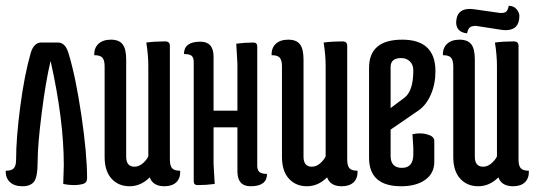

<svg xmlns="http://www.w3.org/2000/svg" viewBox="-23 -638 1868 668"><path d="M-3 -44Q18 -44 25.5 -53Q33 -62 33 -83Q33 -157 47.5 -267.5Q62 -378 84 -454Q95 -490 120 -490H179Q204 -490 215 -454Q240 -373 260 -238Q280 -103 280 -18Q280 -2 265.5 2Q251 6 233.5 6Q216 6 197 2L199 -63Q199 -221 153 -426Q136 -355 122 -244Q108 -133 108 -77.5Q108 -22 95.5 -6Q83 10 55 10Q27 10 11.5 -4.5Q-4 -19 -3 -44Z M493 -408Q493 -446 486 -490Q516 -494 551 -494Q568 -494 568 -479V-83Q568 -62 575.5 -53Q583 -44 604 -44Q605 -18 590.5 -4Q576 10 549 10Q509 10 498 -21Q467 10 428 10Q389 10 365 -16.5Q341 -43 341 -92V-407Q341 -428 333.5 -437Q326 -446 305 -446Q304 -471 319.5 -485.5Q335 -500 363 -500Q391 -500 403.5 -484Q416 -468 416 -431V-93Q416 -58 445 -58Q460 -58 473.5 -69.5Q487 -81 493 -94Z M651 -7V-422Q651 -438 643.5 -444Q636 -450 617 -450Q617 -493 674 -493Q720 -493 720 -441V-253H803V-416L799 -486Q829 -490 858 -490Q872 -490 872 -477V-61Q872 -46 879.5 -39.5Q887 -33 906 -33Q906 10 849 10Q803 10 803 -42V-195H720V-68L724 2Q694 6 665 6Q651 6 651 -7Z M1110 -408Q1110 -446 1103 -490Q1133 -494 1168 -494Q1185 -494 1185 -479V-83Q1185 -62 1192.5 -53Q1200 -44 1221 -44Q1222 -18 1207.5 -4Q1193 10 1166 10Q1126 10 1115 -21Q1084 10 1045 10Q1006 10 982 -16.5Q958 -43 958 -92V-407Q958 -428 950.5 -437Q943 -446 922 -446Q921 -471 936.5 -485.5Q952 -500 980 -500Q1008 -500 1020.5 -484Q1033 -468 1033 -431V-93Q1033 -58 1062 -58Q1077 -58 1090.5 -69.5Q1104 -81 1110 -94Z M1415 -393Q1415 -413 1403 -424.5Q1391 -436 1373 -436Q1336 -436 1336 -405V-262L1384 -298Q1415 -321 1415 -393ZM1261 -89V-402Q1261 -500 1376.5 -500Q1492 -500 1492 -390Q1492 -346 1476 -309Q1460 -272 1432 -253L1336 -187V-96Q1336 -54 1375.5 -54Q1415 -54 1415 -101V-124L1412 -171Q1425 -174 1438.5 -174Q1452 -174 1464 -170Q1488 -164 1488 -147V-75Q1488 -35 1456.5 -12.5Q1425 10 1373 10Q1261 10 1261 -89Z M1706 -408Q1706 -446 1699 -490Q1729 -494 1764 -494Q1781 -494 1781 -479V-83Q1781 -62 1788.5 -53Q1796 -44 1817 -44Q1818 -18 1803.5 -4Q1789 10 1762 10Q1722 10 1711 -21Q1680 10 1641 10Q1602 10 1578 -16.5Q1554 -43 1554 -92V-407Q1554 -428 1546.5 -437Q1539 -446 1518 -446Q1517 -471 1532.5 -485.5Q1548 -500 1576 -500Q1604 -500 1616.5 -484Q1629 -468 1629 -431V-93Q1629 -58 1658 -58Q1673 -58 1686.5 -69.5Q1700 -81 1706 -94ZM1602 -522Q1564 -526 1564 -561Q1564 -565 1565 -570Q1570 -607 1612 -607Q1618 -607 1625 -606L1716 -593Q1731 -592 1737.5 -597Q1744 -602 1747 -618Q1766 -617 1775 -605Q1784 -593 1784 -583Q1784 -533 1736 -533Q1730 -533 1723 -534L1633 -548Q1618 -548 1611.5 -542.5Q1605 -537 1602 -522Z"/></svg>

Font: el_Medula One
Style: Regular
Weight: 400
Designer: Luciano Vergara
Foundry: Luciano Vergara
Version: Version 1.002 August 17, 2020